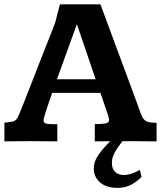

<svg xmlns="http://www.w3.org/2000/svg" viewBox="-20 -659 750 895"><path d="M0.5 0V-86.9Q23.9 -89.4 36.4 -91.8Q48.8 -94.2 56.2 -102.8Q63.5 -111.3 71.3 -130.9Q75.7 -141.6 85.7 -166.7Q95.7 -191.9 109.4 -226.6Q123 -261.2 138.4 -300.8Q153.8 -340.3 169.2 -379.9Q184.6 -419.4 198.5 -454.3Q212.4 -489.3 222.4 -514.9Q232.4 -540.5 236.8 -551.8L259.3 -638.7H448.2Q448.2 -638.7 456.5 -616.5Q464.8 -594.2 478.5 -556.9Q492.2 -519.5 509 -474.4Q525.9 -429.2 543.2 -382.6Q560.5 -335.9 575.7 -294.7Q590.8 -253.4 601.6 -224.6Q612.3 -195.8 615.7 -186.5Q627.9 -152.8 635 -133.1Q642.1 -113.3 650.1 -103.5Q658.2 -93.8 671.6 -90.3Q685.1 -86.9 710 -86.4V0Q681.2 0 654.3 -0.5Q627.4 -1 591.3 -1Q549.8 -1 509 -0.7Q468.3 -0.5 421.9 0V-80.6Q425.8 -80.6 435.1 -80.6Q444.3 -80.6 447.3 -81.1Q470.2 -82 479.2 -86.2Q488.3 -90.3 488.3 -99.6Q488.3 -105.5 485.8 -114Q483.4 -122.6 479.5 -133.8L448.2 -226.1H223.1Q221.7 -222.2 218 -211.2Q214.4 -200.2 209.5 -186.3Q204.6 -172.4 200 -158.4Q195.3 -144.5 192.1 -134.3Q189 -124 188 -120.6Q183.1 -105 183.1 -99.1Q183.1 -88.4 189.9 -84.7Q196.8 -81.1 211.9 -80.6Q214.8 -80.1 229.2 -80.1Q243.7 -80.1 247.1 -80.1V0Q217.3 0 186.8 -0.5Q156.2 -1 121.6 -1Q87.4 -1 60.5 -0.7Q33.7 -0.5 0.5 0ZM245.6 -289.6H425.8L338.4 -546.4ZM527.3 216.8Q476.1 216.8 446.5 191.4Q417 166 417 125.5Q417 95.2 438 64.2Q459 33.2 498 -4.9H553.7Q528.3 27.3 514.9 51.8Q501.5 76.2 501.5 99.1Q501.5 128.9 517.1 142.8Q532.7 156.7 557.6 156.7Q574.7 156.7 593 150.6Q611.3 144.5 632.3 132.8L639.6 166Q613.8 191.4 587.2 204.1Q560.5 216.8 527.3 216.8Z"/></svg>

Font: Kameron
Style: Regular
Weight: 400
Designer: Vernon Adams
Foundry: Vernon Adams
Version: Version 1.100